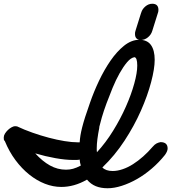

<svg xmlns="http://www.w3.org/2000/svg" viewBox="-45 -953 914 1024"><path d="M708 -886V-885Q713 -904 730 -918.5Q747 -933 767 -933Q800 -933 800 -900Q800 -898 799.5 -895.5Q799 -893 799 -890L767 -788Q761 -768 744 -754Q727 -740 707 -740Q675 -740 675 -772Q675 -776 675.5 -780.5Q676 -785 679 -791L677 -787ZM46 -279Q84 -261 128 -245.5Q172 -230 215.5 -218.5Q259 -207 299 -200.5Q339 -194 369 -194H380Q381 -212 384 -230.5Q387 -249 393 -273Q399 -297 409 -328.5Q419 -360 435 -405Q455 -463 483 -522Q511 -581 544.5 -629.5Q578 -678 616.5 -709Q655 -740 697 -741Q740 -741 760 -713Q780 -685 780 -634Q780 -587 761 -515Q742 -443 706.5 -362.5Q671 -282 619 -202.5Q567 -123 501 -60Q519 -41 556 -41Q581 -41 609 -50.5Q637 -60 664.5 -77.5Q692 -95 718.5 -118.5Q745 -142 769 -170Q780 -183 790 -188Q800 -193 811 -195Q849 -195 849 -161Q849 -147 835 -127Q803 -87 764.5 -54Q726 -21 685.5 2Q645 25 604.5 38Q564 51 529 51Q493 51 466 40Q439 29 419 5Q384 25 350 34.5Q316 44 282 44Q238 44 194.5 27Q151 10 111 -22Q71 -54 37.5 -99Q4 -144 -19 -200Q-24 -205 -24.5 -209Q-25 -213 -25 -220Q-25 -230 -18.5 -240.5Q-12 -251 -2.5 -260Q7 -269 17.5 -274.5Q28 -280 35 -280Q36 -280 40 -279.5Q44 -279 46 -279ZM427 -148Q418 -125 406 -115Q394 -105 380 -102Q378 -110 378 -118.5Q378 -127 378 -137V-147Q378 -149 378.5 -151.5Q379 -154 379 -157ZM386 -70Q381 -85 380 -102Q372 -100 363.5 -100Q355 -100 347 -100H343Q304 -100 250.5 -109.5Q197 -119 143 -135Q181 -93 221.5 -70.5Q262 -48 307 -48Q327 -48 345 -53Q363 -58 386 -70ZM440 -110Q448 -118 456 -125.5Q464 -133 472 -141Q473 -130 475.5 -119.5Q478 -109 481 -99ZM471 -164Q471 -158 471 -152Q471 -146 472 -141Q519 -192 558.5 -256Q598 -320 626.5 -384.5Q655 -449 671 -507Q687 -565 687 -603Q687 -646 672 -648Q653 -645 633 -621.5Q613 -598 593 -562.5Q573 -527 555.5 -484.5Q538 -442 523 -401.5Q508 -361 498 -326.5Q488 -292 484 -274H485Q471 -204 471 -164Z"/></svg>

Font: Discipuli Britannica Bold
Style: Regular
Weight: 700
Designer: Peter Wiegel
Foundry: Peter Wiegel
Version: Version 0.001 2009